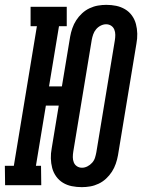

<svg xmlns="http://www.w3.org/2000/svg" viewBox="-57 -763 586 791"><path d="M280 8Q259 8 239 4Q219 0 202.5 -10Q186 -20 174.5 -36Q163 -52 158 -71Q153 -90 152.5 -110.5Q152 -131 156 -152L185 -328H132L91 -80H112L113 0H-36L-37 -80H0L95 -655H69V-735H218V-655H186L145 -407H198L232 -612Q235 -629 241 -646.5Q247 -664 257 -679.5Q267 -695 281 -708Q295 -721 312 -729Q329 -737 346.5 -740Q364 -743 381 -743Q402 -743 421.5 -739Q441 -735 458 -725Q475 -715 486.5 -699Q498 -683 503 -664Q508 -645 508.5 -624.5Q509 -604 505 -583L429 -123Q426 -106 420 -88.5Q414 -71 404 -55.5Q394 -40 380 -27Q366 -14 349 -6Q332 2 314.5 5Q297 8 280 8ZM281 -72Q292 -72 303 -77.5Q314 -83 322.5 -92.5Q331 -102 334.5 -113.5Q338 -125 340 -136L416 -596Q418 -608 418 -619.5Q418 -631 414 -641Q410 -651 401 -657Q392 -663 380 -663Q369 -663 358 -657.5Q347 -652 339 -642.5Q331 -633 327 -621.5Q323 -610 321 -599L245 -139Q243 -127 243 -115.5Q243 -104 247 -94Q251 -84 260 -78Q269 -72 281 -72Z"/></svg>

Font: Iosevka Curly Slab Medium
Style: Italic
Weight: 500
Italic angle: -9°
Monospace: yes
Designer: Belleve Invis
Foundry: Belleve Invis
Version: Version 22.1.2; ttfautohint (v1.8.4)